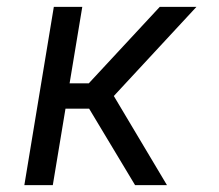

<svg xmlns="http://www.w3.org/2000/svg" viewBox="-20 -540 640 560"><path d="M374 0 240 -223H171L134 0H51L137 -520H220L183 -297H239L446 -520H553L312 -260L467 0Z"/></svg>

Font: Iosevka Extended Oblique
Style: Regular
Weight: 400
Width: 7
Italic angle: -9°
Monospace: yes
Designer: Belleve Invis
Foundry: Belleve Invis
Version: Version 32.0.1; ttfautohint (v1.8.4)